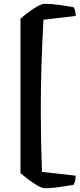

<svg xmlns="http://www.w3.org/2000/svg" viewBox="-20 -821 423 1012"><path d="M216 171Q202 171 179 158Q156 145 131.5 126.5Q107 108 88 91V-722Q106 -739 130.5 -757Q155 -775 178 -788Q201 -801 216 -801Q249 -801 293 -795Q337 -789 368 -783Q371 -779 375 -767.5Q379 -756 379 -737L209 -717Q202 -588 198.5 -472.5Q195 -357 195 -230Q195 -159 196.5 -81.5Q198 -4 201 85L379 105Q379 124 375 136Q371 148 368 153Q350 156 322.5 160.5Q295 165 266.5 168Q238 171 216 171Z"/></svg>

Font: Texturina ExtraBold
Style: Regular
Weight: 800
Designer: Guillermo Torres Carreño
Foundry: Omnibus-Type
Version: Version 1.002; ttfautohint (v1.8.3)